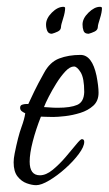

<svg xmlns="http://www.w3.org/2000/svg" viewBox="-20 -533 319 563"><path d="M86 10Q74 10 58.5 4.5Q43 -1 31.5 -15.5Q20 -30 20 -57Q20 -68 23 -83Q33 -133 42.5 -159Q52 -185 54 -201Q51 -202 45 -206Q39 -210 39 -217Q39 -224 45 -226Q51 -228 56 -228H63Q71 -245 80.5 -265Q90 -285 109 -319Q126 -351 153.5 -361.5Q181 -372 216 -372Q250 -372 263 -311Q269 -280 269 -261Q269 -237 253.5 -223Q238 -209 215.5 -202Q193 -195 171 -192.5Q149 -190 136 -190Q123 -190 113.5 -190.5Q104 -191 100 -191Q85 -153 76 -118Q67 -83 67 -59Q67 -19 97 -19Q115 -19 134.5 -35Q154 -51 172 -72Q190 -93 203 -109Q216 -125 220 -125Q227 -125 227 -117Q227 -103 211 -81.5Q195 -60 171.5 -39Q148 -18 124.5 -4Q101 10 86 10ZM149 -217Q187 -217 206.5 -225.5Q226 -234 227 -263Q227 -304 216.5 -321Q206 -338 197 -338Q185 -338 171.5 -323.5Q158 -309 145.5 -289Q133 -269 123 -249.5Q113 -230 109 -219Q114 -219 125 -218Q136 -217 149 -217ZM240 -434Q228 -434 225 -442.5Q222 -451 222 -461Q222 -479 239.5 -496Q257 -513 273 -513Q278 -513 279 -510Q279 -497 273 -478.5Q267 -460 267 -455Q267 -445 257.5 -440.5Q248 -436 240 -434ZM132 -434Q122 -434 118.5 -442.5Q115 -451 115 -461Q115 -479 132 -496Q149 -513 166 -513Q170 -513 171 -510Q171 -497 165 -478.5Q159 -460 159 -455Q159 -445 149.5 -440.5Q140 -436 132 -434Z"/></svg>

Font: Bilbo
Style: Regular
Weight: 400
Designer: Robert E. Leuschke
Foundry: Robert E. Leuschke
Version: Version 1.100